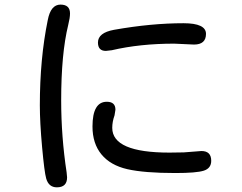

<svg xmlns="http://www.w3.org/2000/svg" viewBox="-20 -762 1040 826"><path d="M240.2 -742.2Q281.2 -742.2 281.2 -704.1Q281.2 -685.5 273.4 -654.3Q243.2 -531.2 243.2 -330.1Q243.2 -173.8 266.6 -20.5L268.6 1Q268.6 43.9 224.6 43.9Q189.5 43.9 178.7 5.9Q170.9 -21.5 161.1 -128.9Q151.4 -236.3 151.4 -308.6Q151.4 -509.8 185.5 -675.8Q198.2 -742.2 240.2 -742.2ZM729.5 -574.2Q582 -574.2 460.9 -545.9L435.5 -543Q401.4 -543 401.4 -579.1Q401.4 -621.1 470.7 -633.8Q630.9 -662.1 769.5 -662.1Q866.2 -662.1 866.2 -616.2Q866.2 -570.3 814.5 -570.3L729.5 -574.2ZM439.5 -324.2Q476.6 -324.2 476.6 -290L472.7 -265.6Q462.9 -238.3 462.9 -211.9Q462.9 -105.5 709 -105.5L770.5 -106.4L846.7 -112.3Q888.7 -112.3 888.7 -70.3Q888.7 -38.1 856.9 -27.8Q825.2 -17.6 734.4 -17.6Q600.6 -17.6 527.8 -34.2Q455.1 -50.8 416.5 -97.7Q377.9 -144.5 377.9 -217.8Q377.9 -324.2 439.5 -324.2Z"/></svg>

Font: jf-openhuninn-1.0
Style: Regular
Weight: 400
Designer: [Kosugi Maru]
      Designed by Motoya company      

      [Varela Round]
      Joe Prince(Latin component); Avraham Co
Foundry: justfont CO.,LTD.
Version: 1.0